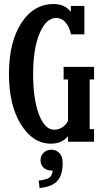

<svg xmlns="http://www.w3.org/2000/svg" viewBox="-20 -710 522 962"><path d="M451.2 -375V-312H429.2V-63H451.2V0H320.8V-27.8Q290.5 9.8 234.9 9.8Q145 9.8 85 -86.4Q24.9 -182.6 24.9 -339.8Q24.9 -499 86.7 -594.5Q148.4 -689.9 249 -689.9Q304.2 -689.9 335 -650.9V-680.2H402.8V-538.1H335.9Q326.7 -577.6 307.4 -598.9Q288.1 -620.1 262.2 -620.1Q210.9 -620.1 178.5 -543.5Q146 -466.8 146 -339.8Q146 -212.4 175.3 -136.2Q204.6 -60.1 252 -60.1Q272.9 -60.1 291.5 -71.5Q310.1 -83 320.8 -105V-312H298.8V-375ZM236.8 40Q261.2 40 277.6 56.9Q293.9 73.7 293.9 106.9Q293.9 168 266.6 197.3Q239.3 226.6 178.2 231.9L173.8 194.8Q211.9 190.4 226.6 180.4Q241.2 170.4 244.1 145Q214.4 145 198.7 130.6Q183.1 116.2 183.1 92.8Q183.1 70.3 198.7 55.2Q214.4 40 236.8 40Z"/></svg>

Font: Margherita Bold
Style: Regular
Weight: 700
Designer: James Puckett
Foundry: Dunwich Type Founders
Version: Version 1.008;hotconv 1.0.109;makeotfexe 2.5.65596